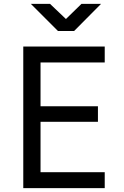

<svg xmlns="http://www.w3.org/2000/svg" viewBox="-20 -970 640 990"><path d="M100 0V-730H520V-648H189V-422H485V-342H189V-82H520V0ZM279 -810 139 -950H238L320 -872L400 -950H501L362 -810Z"/></svg>

Font: JetBrainsMono NF
Style: Regular
Weight: 400
Designer: Philipp Nurullin, Konstantin Bulenkov
Foundry: JetBrains
Version: Version 2.251; ttfautohint (v1.8.3);Nerd Fonts 2.2.2